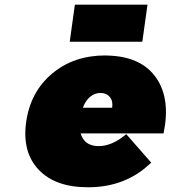

<svg xmlns="http://www.w3.org/2000/svg" viewBox="-20 -792 729 820"><path d="M91.8 -271Q109.9 -399.9 202.4 -477.5Q294.9 -555.2 429.2 -555.2Q433.1 -555.2 441.2 -554.7Q449.2 -554.2 453.1 -554.2Q587.4 -546.9 647.9 -458.3Q708.5 -369.6 679.2 -226.1L678.2 -222.2H324.2Q340.8 -168 400.9 -168Q457.5 -168 515.1 -215.8L519 -219.2L626 -97.2L622.1 -94.2Q515.6 7.8 356 7.8Q215.3 7.8 144.5 -67.9Q73.7 -143.6 91.8 -271ZM277.8 -613.8 299.8 -772H609.9L587.9 -613.8ZM334 -332H459Q463.4 -359.9 449.2 -377.4Q435.1 -395 409.2 -395Q384.3 -395 364.5 -378.2Q344.7 -361.3 334 -332Z"/></svg>

Font: Trueno UltraBlack
Style: Italic
Weight: 950
Designer: Julieta Ulanovsky
Foundry: Julieta Ulanovsky
Version: Version 3.001b | FøM Fix